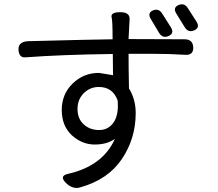

<svg xmlns="http://www.w3.org/2000/svg" viewBox="-20 -839 1040 914"><path d="M516 -652Q516 -745 511 -758Q507 -781 552.5 -781Q598 -781 597 -748L592 -653L858 -652Q900 -652 900 -610Q899 -577 865 -578Q787 -583 696 -583H592Q592 -512 594 -418Q626 -366 626 -301Q626 -180 560.5 -82.5Q495 15 365 52Q328 65 294 32Q261 -1 302 -11Q469 -48 527 -178Q490 -151 430.5 -151Q371 -151 322 -195Q274 -240 274 -315.5Q274 -391 326 -441.5Q378 -492 451 -492L518 -481L517 -582Q276 -579 100 -566Q70 -564 68 -603Q67 -642 117 -643Q422 -651 516 -652ZM450 -425Q409 -425 379 -395.5Q349 -366 349 -320Q349 -274 378.5 -247Q408 -220 452 -220Q496 -220 521 -256.5Q546 -293 540 -361Q517 -425 450 -425ZM697 -750Q681 -778 708.5 -789.5Q736 -801 753 -773L794 -708Q811 -680 782.5 -667.5Q754 -655 737 -683ZM875 -799 916 -735Q933 -707 904.5 -694.5Q876 -682 859 -710L819 -775Q802 -803 830 -815Q858 -827 875 -799Z"/></svg>

Font: Raw Maruko Gothic CJK TC
Style: Regular
Weight: 400
Version: Version 1.001